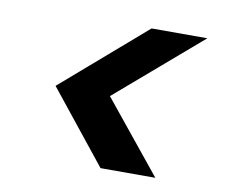

<svg xmlns="http://www.w3.org/2000/svg" viewBox="-58 -645 695 590"><g transform="rotate(10 289.5 -350.0)"><path d="M544 -575 280 -348 461 -125H290L110 -350L370 -575Z"/></g></svg>

Font: DM Sans 17pt
Style: Bold Italic
Weight: 700
Italic angle: -10°
Version: Version 4.004;gftools[0.9.30]